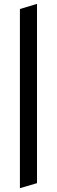

<svg xmlns="http://www.w3.org/2000/svg" viewBox="-20 -739 298 1003"><path d="M84 244.1V-691.9L173.3 -718.8V217.8Z"/></svg>

Font: Vesper Libre Medium
Style: Regular
Weight: 500
Designer: Robert Keller & Kimya Gandhi
Foundry: Mota Italic
Version: Version 1.058